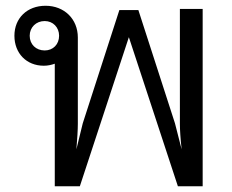

<svg xmlns="http://www.w3.org/2000/svg" viewBox="-20 -646 804 666"><path d="M170 0H257L427 -517L597 0H683V-615H604V-216C604 -196 606 -164 610 -128L587 -218L460 -611H394L267 -218L245 -128C248 -164 250 -196 250 -216V-516C250 -580 203 -626 138 -626C74 -626 30 -583 30 -522C30 -461 72 -418 132 -418C146 -418 159 -421 170 -425ZM83 -522C83 -551 105 -573 135 -573C164 -573 185 -551 185 -522C185 -492 164 -471 135 -471C105 -471 83 -492 83 -522Z"/></svg>

Font: TPK Tissa Web Quiz
Style: Regular
Weight: 400
Designer: Jacques Le Bailly, Suppakit Chalermlarp | Katatrad Co.,Ltd.
Foundry: Jacques Le Bailly, Cadson Demak Co.,Ltd.
Version: Version 5.000;Glyphs 3.1.2 (3151)